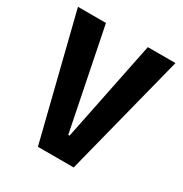

<svg xmlns="http://www.w3.org/2000/svg" viewBox="-156 -779 854 897"><g transform="rotate(30 271.0 -330.0)"><path d="M173 0 8 -660H159L268 -119H275L385 -660H534L366 0Z"/></g></svg>

Font: Bricolage Grotesque 72pt SemiCondensed
Style: Bold
Weight: 700
Width: 4
Designer: Mathieu Triay
Foundry: Atelier Triay
Version: Version 1.001;gftools[0.9.33.dev8+g029e19f]